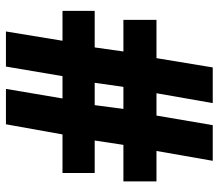

<svg xmlns="http://www.w3.org/2000/svg" viewBox="-66 -688 753 662"><g transform="rotate(90 311.0 -356.5)"><path d="M479 -405 464 -306H576V-195H443L408 0H286L319 -195H242L209 0H88L120 -195H17V-306H143L157 -405H48V-519H180L212 -713H335L301 -519H378L411 -713H534L500 -519H605V-405ZM265 -306H342L355 -405H279Z"/></g></svg>

Font: Noto Sans Disp ExtBd
Style: Regular
Weight: 800
Designer: Monotype Design Team
Foundry: Monotype Imaging Inc.
Version: Version 2.000;GOOG;noto-source:20170915:90ef993387c0; ttfaut